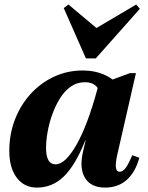

<svg xmlns="http://www.w3.org/2000/svg" viewBox="-20 -828 667 863"><path d="M146 15.2Q88.8 15.2 55.3 -29.2Q21.8 -73.6 21.8 -149.6Q21.8 -225.4 47.3 -291.1Q72.8 -356.8 117.9 -406.1Q163 -455.4 222.9 -483.3Q282.8 -511.2 352.4 -511.2Q407.4 -511.2 452.5 -490.4Q497.6 -469.6 521.4 -432.8L434.8 -358.4Q434.8 -410.6 417.5 -434.5Q400.2 -458.4 361.4 -458.4Q325.8 -458.4 297.8 -438.5Q269.8 -418.6 249.2 -385.3Q228.6 -352 214.6 -312.6Q200.6 -273.2 193.8 -234.3Q187 -195.4 187 -163.2Q187 -89.4 229.4 -89.4Q252.4 -89.4 276.3 -112.5Q300.2 -135.6 324.6 -178.8Q349 -222 372.3 -283.9Q395.6 -345.8 416.8 -424.2L472.4 -396.2L462.2 -197.2H363.4Q319.2 -86 267.5 -35.4Q215.8 15.2 146 15.2ZM452.2 15.2Q389.4 15.2 362.7 -27.4Q336 -70 352.6 -143.6L425.6 -461.8H462.4L564.4 -499.4H591L506.4 -129.4Q498.2 -91.8 501.1 -73.9Q504 -56 517.6 -56Q532 -56 544.4 -72.4Q556.8 -88.8 574.4 -130.2L606.2 -119.2Q588.8 -54 549.7 -19.4Q510.6 15.2 452.2 15.2ZM366.2 -565.4 266.4 -792 287.8 -807.6 445.8 -675H367.6L592.2 -807.6L608.6 -788.4L410.4 -565.4Z"/></svg>

Font: Platypi Light
Style: Italic
Weight: 300
Italic angle: -13°
Designer: David Sargent
Foundry: Bolt Cutter Type
Version: Version 1.200